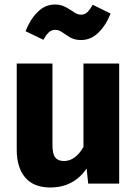

<svg xmlns="http://www.w3.org/2000/svg" viewBox="-20 -812 608 849"><path d="M370 0 363 -67Q306 17 202 17Q129 17 91.5 -27Q54 -71 54 -150V-531H212V-170Q212 -131 224.5 -115.5Q237 -100 263 -100Q313 -100 349 -162V-531H507V0ZM272 -658Q255 -670 245.5 -675Q236 -680 225 -680Q208 -680 196.5 -669.5Q185 -659 172 -636L93 -674Q113 -726 146.5 -759Q180 -792 222 -792Q243 -792 258.5 -786Q274 -780 292 -768Q308 -757 317.5 -752Q327 -747 338 -747Q354 -747 365.5 -757.5Q377 -768 390 -791L469 -752Q448 -699 414.5 -667Q381 -635 339 -635Q319 -635 303.5 -640.5Q288 -646 272 -658Z"/></svg>

Font: Fira Sans BGR
Style: Bold
Weight: 700
Designer: bBox Type GmbH & Carrois Corporate GbR & Edenspiekermann AG
Foundry: bBox Type GmbH & Carrois Corporate GbR & Edenspiekermann AG
Version: Version 4.301